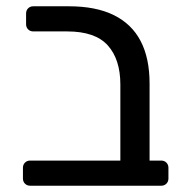

<svg xmlns="http://www.w3.org/2000/svg" viewBox="-20 -591 585 611"><path d="M76 0Q66 0 59.5 -6.5Q53 -13 53 -23V-57Q53 -67 59.5 -73.5Q66 -80 76 -80H363V-322Q363 -402 323 -446.5Q283 -491 194 -491H86Q76 -491 69.5 -497.5Q63 -504 63 -514V-548Q63 -558 69.5 -564.5Q76 -571 86 -571H199Q285 -571 342 -543Q399 -515 427.5 -460.5Q456 -406 456 -325V-80H493Q503 -80 509.5 -73.5Q516 -67 516 -57V-23Q516 -13 509.5 -6.5Q503 0 493 0Z"/></svg>

Font: DVN-Rubik
Style: Regular
Weight: 400
Designer: Hubert and Fischer
Foundry: Hubert & Fischer
Version: Version 2.102